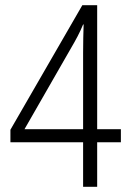

<svg xmlns="http://www.w3.org/2000/svg" viewBox="-20 -810 501 737"><path d="M444 -264V-314H353V-790H296L20 -312V-264H299V-93H353V-264ZM299 -314H74L253 -626C270 -655 286 -684 299 -716H301C300 -684 299 -648 299 -607Z"/></svg>

Font: Noto Sans Kannada UI Condensed Light
Style: Regular
Weight: 300
Width: 3
Designer: Jelle Bosma - Monotype Design Team
Foundry: Monotype Imaging Inc.
Version: Version 2.005